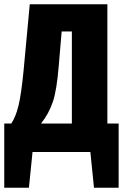

<svg xmlns="http://www.w3.org/2000/svg" viewBox="-20 -715 592 903"><path d="M538 -134V168H422L405 0H133L116 168H0V-134H33Q54 -165 67 -218Q80 -271 91 -384L120 -695H485V-134ZM318 -567H270L256 -402Q247 -291 228.5 -236Q210 -181 173 -134H318Z"/></svg>

Font: Fira Sans Compressed ExtraBold
Style: Regular
Weight: 800
Width: 1
Designer: bBox Type GmbH & Carrois Corporate GbR & Edenspiekermann AG
Foundry: bBox Type GmbH & Carrois Corporate GbR & Edenspiekermann AG
Version: Version 4.301